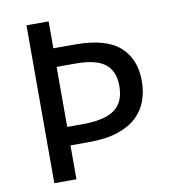

<svg xmlns="http://www.w3.org/2000/svg" viewBox="-81 -785 769 855"><g transform="rotate(-10 304.0 -357.0)"><path d="M558.6 -380.4Q558.6 -334.5 544.2 -293.5Q529.8 -252.4 497.3 -220.9Q464.8 -189.5 411.1 -171.4Q357.4 -153.3 278.8 -153.3H195.8V0H95.7V-713.9H195.8V-592.3H293.9Q433.1 -592.3 495.8 -536.4Q558.6 -480.5 558.6 -380.4ZM195.8 -236.8H266.1Q330.6 -236.8 372.6 -251Q414.6 -265.1 435.3 -295.9Q456.1 -326.7 456.1 -377Q456.1 -443.8 414.8 -476.1Q373.5 -508.3 282.2 -508.3H195.8Z"/></g></svg>

Font: Open Sans Medium
Style: Regular
Weight: 500
Designer: Monotype Design Team
Foundry: Monotype Imaging Inc.
Version: Version 3.000